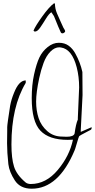

<svg xmlns="http://www.w3.org/2000/svg" viewBox="-20 -1144 571 1155"><path d="M476.6 -572.3 465.8 -360.4V-350.6L531.2 -378.9V-373Q531.2 -366.2 525.4 -362.8Q519.5 -359.4 503.9 -351.6Q458 -328.1 455.6 -323.7Q453.1 -319.3 441.9 -280.8Q430.7 -242.2 428.7 -239.3Q332 -8.8 170.9 -8.8Q101.6 -8.8 69.3 -58.6Q36.1 -109.4 30.3 -156.2Q22.5 -228.5 22.5 -282.2L23.4 -359.4V-378.9Q23.4 -395.5 41 -507.8Q47.9 -545.9 64.5 -585.9Q93.8 -660.2 134.8 -660.2V-645.5Q48.8 -502 48.8 -275.4Q48.8 -191.4 64.5 -141.6Q80.1 -91.8 134.8 -45.9Q146.5 -37.1 165 -37.1Q256.8 -37.1 327.6 -121.6Q398.4 -206.1 418.9 -303.7Q403.3 -302.7 387.7 -302.7Q275.4 -302.7 223.1 -357.9Q170.9 -413.1 170.9 -553.7Q170.9 -632.8 185.1 -696.8Q199.2 -760.7 216.8 -797.9Q234.4 -835 266.6 -860.8Q298.8 -886.7 334 -886.7Q369.1 -886.7 393.6 -868.7Q418 -850.6 433.6 -821.3Q462.9 -768.6 475.6 -710.9ZM448.2 -434.6 456.1 -618.2Q456.1 -682.6 441.4 -739.3Q413.1 -848.6 346.7 -858.4Q341.8 -859.4 336.9 -859.4Q308.6 -859.4 283.2 -833.5Q257.8 -807.6 242.2 -765.6Q226.6 -723.6 215.8 -673.8Q197.3 -586.9 197.3 -532.7Q197.3 -478.5 212.4 -433.1Q227.5 -387.7 264.6 -355Q301.8 -322.3 354.5 -322.3L380.9 -321.3Q422.9 -321.3 428.7 -340.8Q436.5 -398.4 448.2 -424.8ZM304.7 -1124Q305.7 -1123 307.6 -1123H310.5Q310.5 -1092.8 322.8 -1063.5Q335 -1034.2 345.7 -1011.7L361.3 -977.5Q371.1 -961.9 371.1 -960V-959L372.1 -957Q372.1 -952.1 366.7 -947.8Q361.3 -943.4 355 -943.4Q348.6 -943.4 345.7 -949.2Q335.9 -968.8 304.7 -1046.9L289.1 -1070.3Q274.4 -1061.5 256.3 -1031.7Q238.3 -1002 221.7 -978Q205.1 -954.1 190.4 -954.1Q184.6 -954.1 181.6 -960Q193.4 -988.3 234.4 -1045.4Q275.4 -1102.5 304.7 -1124Z"/></svg>

Font: Dawning of a New Day
Style: Regular
Weight: 400
Designer: Kimberly Geswein
Foundry: Kimberly Geswein
Version: Version 1.002 2010